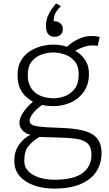

<svg xmlns="http://www.w3.org/2000/svg" viewBox="-20 -827 639 1127"><path d="M297 280Q236 280 182.8 262.2Q129.5 244.5 96.8 208.2Q64 172 64 117Q64 63 91 23.5Q118 -16 159 -36Q134.5 -40 114.2 -59.5Q94 -79 94 -106Q94 -134.5 117 -168.5Q140 -202.5 173.5 -229.5Q158 -238.5 136.5 -256Q115 -273.5 99 -305Q83 -336.5 83 -387Q83 -437 103 -471Q123 -505 154.8 -525.8Q186.5 -546.5 223 -555.8Q259.5 -565 293 -565Q321 -565 340.2 -561Q359.5 -557 372.5 -552.5Q405.5 -582.5 443.2 -599.2Q481 -616 519 -616Q541 -616 565 -610L554 -558Q545 -559.5 537 -559.8Q529 -560 519 -560Q496 -560 469.8 -550.8Q443.5 -541.5 421.5 -529.5Q433.5 -523 452.5 -506.8Q471.5 -490.5 486.8 -462.5Q502 -434.5 502 -392Q502 -333 473.5 -290.8Q445 -248.5 397.5 -226.2Q350 -204 293 -204Q279.5 -204 263.5 -205.2Q247.5 -206.5 227 -211Q197 -190 175.5 -164.2Q154 -138.5 154 -117Q154 -92.5 197.2 -85.8Q240.5 -79 330.5 -76.5Q411.5 -74.5 466.2 -61.2Q521 -48 548.5 -16.5Q576 15 576 72Q576 132.5 545.8 179.5Q515.5 226.5 453.8 253.2Q392 280 297 280ZM293 -250Q325 -250 359.5 -262.2Q394 -274.5 418 -305.2Q442 -336 442 -392Q442 -438.5 419 -466.5Q396 -494.5 361.5 -506.8Q327 -519 293 -519Q259 -519 224.2 -507Q189.5 -495 166.2 -466.2Q143 -437.5 143 -387Q143 -345 158 -318.2Q173 -291.5 196.2 -276.5Q219.5 -261.5 245.5 -255.8Q271.5 -250 293 -250ZM299 228Q412.5 228 464.8 188.8Q517 149.5 517 82Q517 36.5 494.5 15.2Q472 -6 424 -12.8Q376 -19.5 300 -20.5Q273.5 -21 247.8 -22Q222 -23 212 -23.5Q175.5 -2.5 149 28Q122.5 58.5 122.5 117Q122.5 155 147.8 179.5Q173 204 213.2 216Q253.5 228 299 228ZM309 -807 337.5 -791Q321 -775.5 308.5 -755.8Q296 -736 295 -702.5Q320 -702.5 334.5 -690Q349 -677.5 349 -657Q349 -635.5 335.5 -623.2Q322 -611 301.5 -611Q277.5 -611 263.8 -625.8Q250 -640.5 250 -675Q250 -706 260.2 -731Q270.5 -756 284.5 -775.2Q298.5 -794.5 309 -807Z"/></svg>

Font: Junction Light
Style: Regular
Weight: 300
Designer: Caroline Hadilaksono
Foundry: Caroline Hadilaksono, Tyler Finck, The League of Moveable Type
Version: Version 2.000; ttfautohint (v1.8.3)